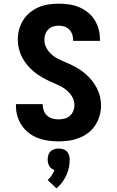

<svg xmlns="http://www.w3.org/2000/svg" viewBox="-20 -763 640 1047"><path d="M299 8Q271 8 242.5 4Q214 0 187.5 -10Q161 -20 138 -37.5Q115 -55 99 -78.5Q83 -102 75 -129.5Q67 -157 67 -186V-195H213V-191Q213 -175 219 -159Q225 -143 237.5 -132Q250 -121 266 -116.5Q282 -112 299 -112Q315 -112 331.5 -116Q348 -120 360.5 -131Q373 -142 379.5 -157.5Q386 -173 386 -189Q386 -215 372.5 -237Q359 -259 339 -274.5Q319 -290 296 -300Q273 -310 250 -320.5Q227 -331 205 -344Q183 -357 164 -373Q145 -389 128.5 -408.5Q112 -428 100.5 -450.5Q89 -473 83 -497.5Q77 -522 77 -548Q77 -576 84.5 -603Q92 -630 107 -654Q122 -678 144 -695.5Q166 -713 191.5 -724Q217 -735 245 -739Q273 -743 301 -743Q329 -743 356.5 -739Q384 -735 410 -724.5Q436 -714 458 -696.5Q480 -679 495 -655.5Q510 -632 517.5 -604.5Q525 -577 525 -549V-540H379V-544Q379 -560 374 -575Q369 -590 358 -601.5Q347 -613 332 -618Q317 -623 301 -623Q285 -623 270 -618.5Q255 -614 244 -603Q233 -592 227.5 -577Q222 -562 222 -546Q222 -521 235 -498.5Q248 -476 268 -460.5Q288 -445 311.5 -435Q335 -425 358 -414.5Q381 -404 402.5 -391.5Q424 -379 443.5 -362.5Q463 -346 479 -326.5Q495 -307 507 -284.5Q519 -262 525 -237.5Q531 -213 531 -188Q531 -159 523 -131.5Q515 -104 499.5 -80Q484 -56 461 -38.5Q438 -21 411 -10.5Q384 0 356 4Q328 8 299 8ZM288 264 240 219Q252 208 261.5 194Q271 180 277 164Q268 161 260.5 155.5Q253 150 248.5 142Q244 134 242 125Q240 116 240 107Q240 95 243.5 83Q247 71 255.5 62.5Q264 54 276 50.5Q288 47 300 47Q312 47 324 50.5Q336 54 344.5 62.5Q353 71 356.5 83Q360 95 360 107Q360 129 355.5 151Q351 173 341.5 193.5Q332 214 318.5 232Q305 250 288 264Z"/></svg>

Font: Iosevka Heavy Extended
Style: Regular
Weight: 900
Width: 7
Monospace: yes
Designer: Belleve Invis
Foundry: Belleve Invis
Version: Version 32.5.0; ttfautohint (v1.8.4)